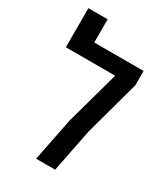

<svg xmlns="http://www.w3.org/2000/svg" viewBox="-188 -848 817 935"><g transform="rotate(30 220.0 -381.0)"><path d="M171.9 0 220.2 -242.2 303.2 -542.5H25.9V-762.2H134.3V-631.8H411.6V-551.8L327.1 -242.7L278.8 0Z"/></g></svg>

Font: Open Sans SemiCondensed SemiBold
Style: Regular
Weight: 600
Width: 4
Designer: Monotype Design Team
Foundry: Monotype Imaging Inc.
Version: Version 3.000